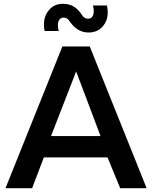

<svg xmlns="http://www.w3.org/2000/svg" viewBox="-20 -996 806 1016"><path d="M216 -832Q204 -894 233 -935Q262 -976 313 -976Q376 -976 412 -919Q425 -897 446 -897Q466 -897 473 -916.5Q480 -936 472 -967H546Q559 -906 530.5 -865Q502 -824 448 -824Q390 -824 350 -881Q337 -903 317 -903Q297 -903 289.5 -883Q282 -863 291 -832ZM549 -163H212L150 0H9L310 -750H455L756 0H616ZM512 -276 383 -618 250 -276Z"/></svg>

Font: Oakes Grotesk
Style: Bold
Weight: 600
Designer: Samuel Oakes
Foundry: Samuel Oakes
Version: Version 1.000;PS 001.000;hotconv 1.0.88;makeotf.lib2.5.64775